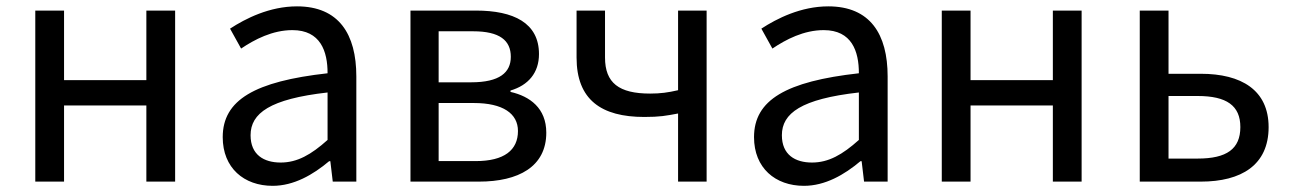

<svg xmlns="http://www.w3.org/2000/svg" viewBox="-20 -577 4097 610"><path d="M92.1 0H183.5V-241.9H445V0H536.4V-543.4H445V-322.5H183.5V-543.4H92.1Z M846.2 13.4C913.5 13.4 974.4 -21.7 1025.7 -64.9H1029.5L1037.2 0H1112.1V-334C1112.1 -468.7 1056.5 -556.8 923.5 -556.8C836.4 -556.8 760.2 -518.2 710.9 -486L746 -422.7C789 -451.7 845.8 -481.3 909 -481.3C998.2 -481.3 1020.9 -414 1020.7 -344.2C789.5 -318.4 687.6 -259.5 687.6 -141.3C687.6 -43.3 755.2 13.4 846.2 13.4ZM871.8 -60.6C818.4 -60.6 776.1 -85.1 776.1 -147.4C776.1 -217.3 837.7 -262.5 1020.7 -283.2V-132.4C968.4 -85.5 924.3 -60.6 871.8 -60.6Z M1284.1 0H1501.7C1627 0 1715.6 -47.2 1715.6 -155.5C1715.6 -233.3 1663.5 -271.1 1601.9 -285V-289.4C1658.1 -306 1692.4 -345.4 1692.4 -405.2C1692.4 -504.3 1611.6 -543.4 1492.1 -543.4H1284.1ZM1373.6 -315.5V-477.6H1483.1C1567.7 -477.6 1602.9 -448.5 1602.9 -396.6C1602.9 -346.7 1567.3 -315.5 1477 -315.5ZM1373.6 -65.2V-249.7H1485.6C1578 -249.7 1625.6 -216.1 1625.6 -160.8C1625.6 -99.9 1581.8 -65.2 1491.4 -65.2Z M2134.3 0H2225V-543.4H2134.3V-290.4C2102.5 -283 2078.1 -279.7 2045.6 -279.7C1946.3 -279.7 1902.2 -313.6 1902.2 -394.2V-543.4H1811.8V-394.2C1811.8 -260.1 1890.3 -205.4 2027.1 -205.4C2076.6 -205.4 2096.1 -209.2 2134.3 -216.4Z M2534.2 13.4C2601.5 13.4 2662.4 -21.7 2713.7 -64.9H2717.5L2725.2 0H2800.1V-334C2800.1 -468.7 2744.5 -556.8 2611.5 -556.8C2524.4 -556.8 2448.2 -518.2 2398.9 -486L2434 -422.7C2477 -451.7 2533.8 -481.3 2597 -481.3C2686.2 -481.3 2708.9 -414 2708.7 -344.2C2477.5 -318.4 2375.6 -259.5 2375.6 -141.3C2375.6 -43.3 2443.2 13.4 2534.2 13.4ZM2559.8 -60.6C2506.4 -60.6 2464.1 -85.1 2464.1 -147.4C2464.1 -217.3 2525.7 -262.5 2708.7 -283.2V-132.4C2656.4 -85.5 2612.3 -60.6 2559.8 -60.6Z M2972.1 0H3063.5V-241.9H3325V0H3416.4V-543.4H3325V-322.5H3063.5V-543.4H2972.1Z M3601.1 0H3795C3923.9 0 4010.5 -52.7 4010.5 -173C4010.5 -290.8 3923.9 -342.6 3795 -342.6H3692.5V-543.4H3601.1ZM3692.5 -73.2V-272H3785.2C3877 -272 3920.7 -241.4 3920.7 -173.4C3920.7 -103.5 3877 -73.2 3785.2 -73.2Z"/></svg>

Font: Source Han Sans JP VF
Style: Regular
Weight: 250
Designer: Ryoko NISHIZUKA 西塚涼子 (kana, bopomofo & ideographs); Paul D. Hunt (Latin, Greek & Cyrillic); Sandoll Communications 산돌커뮤니
Foundry: Adobe
Version: Version 2.004;hotconv 1.0.118;makeotfexe 2.5.65603